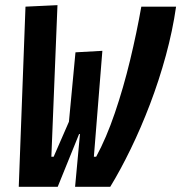

<svg xmlns="http://www.w3.org/2000/svg" viewBox="-20 -719 698 739"><path d="M269 0 289.1 -217.3H242.2L270.5 -517.6L374 -523.4L341.3 -115.7H350.1Q389.2 -187.5 422.1 -284.2Q455.1 -380.9 480.7 -487.1Q506.3 -593.3 523.9 -693.4H657.7Q644.5 -601.1 618.4 -505.4Q592.3 -409.7 557.4 -318.1Q522.5 -226.6 482.9 -145.3Q443.4 -64 404.3 0ZM52.2 0 78.1 -693.4 201.2 -699.2 177.7 -115.7H186.5L280.3 -330.6L321.8 -203.1H232.4L306.2 -256.8L202.1 0Z"/></svg>

Font: Cascadia Mono NF
Style: Italic
Weight: 400
Italic angle: -10°
Monospace: yes
Designer: Aaron Bell
Foundry: Saja Typeworks
Version: Version 2404.023